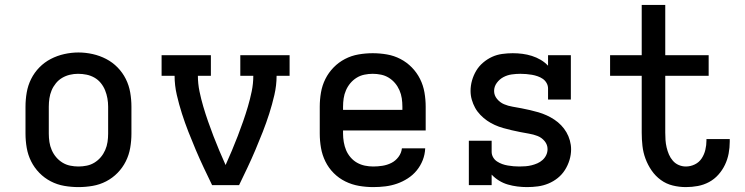

<svg xmlns="http://www.w3.org/2000/svg" viewBox="-20 -755 3040 783"><path d="M300 8Q271 8 242 3Q213 -2 187 -15.5Q161 -29 140.5 -50Q120 -71 107 -97Q94 -123 89 -152Q84 -181 84 -210V-320Q84 -349 89 -378Q94 -407 107 -433Q120 -459 140.5 -480Q161 -501 187 -514.5Q213 -528 242 -534.5Q271 -541 300 -541Q329 -541 358 -534.5Q387 -528 413 -514.5Q439 -501 459.5 -480Q480 -459 493 -433Q506 -407 511 -378Q516 -349 516 -320V-210Q516 -181 511 -152Q506 -123 493 -97Q480 -71 459.5 -50Q439 -29 413 -15.5Q387 -2 358 3Q329 8 300 8ZM300 -76Q317 -76 334 -79.5Q351 -83 365.5 -92Q380 -101 391 -114Q402 -127 409 -143Q416 -159 418.5 -176Q421 -193 421 -210V-320Q421 -337 418 -354Q415 -371 408.5 -387Q402 -403 391 -416.5Q380 -430 365 -438.5Q350 -447 333 -450.5Q316 -454 298 -454Q281 -454 264.5 -450Q248 -446 233.5 -437.5Q219 -429 208 -415.5Q197 -402 190.5 -386.5Q184 -371 181.5 -354Q179 -337 179 -320V-210Q179 -193 181.5 -176Q184 -159 191 -143Q198 -127 209 -114Q220 -101 234.5 -92Q249 -83 266 -79.5Q283 -76 300 -76Z M845 0Q828 -35 811 -71Q794 -107 778.5 -143.5Q763 -180 748.5 -217Q734 -254 722 -291.5Q710 -329 701 -368Q692 -407 692 -446H639V-530H840V-446H787Q787 -414 793.5 -382.5Q800 -351 809 -320.5Q818 -290 828.5 -260Q839 -230 850.5 -200Q862 -170 874.5 -140.5Q887 -111 900 -82Q913 -111 925.5 -140.5Q938 -170 949.5 -200Q961 -230 971.5 -260Q982 -290 991 -320.5Q1000 -351 1006.5 -382.5Q1013 -414 1013 -446H960V-530H1161V-446H1108Q1108 -407 1099 -368Q1090 -329 1078 -291.5Q1066 -254 1051.5 -217Q1037 -180 1021.5 -143.5Q1006 -107 989 -71Q972 -35 955 0Z M1502 8Q1473 8 1444 3Q1415 -2 1388.5 -15Q1362 -28 1341 -49Q1320 -70 1307 -96.5Q1294 -123 1289 -152Q1284 -181 1284 -210V-320Q1284 -349 1289 -378Q1294 -407 1307 -433Q1320 -459 1340.5 -480Q1361 -501 1387 -514.5Q1413 -528 1442 -533Q1471 -538 1500 -538Q1529 -538 1558 -533Q1587 -528 1613 -514.5Q1639 -501 1659.5 -480Q1680 -459 1693 -433Q1706 -407 1711 -378Q1716 -349 1716 -320V-223H1379V-210Q1379 -193 1382 -175.5Q1385 -158 1391.5 -142.5Q1398 -127 1409.5 -113.5Q1421 -100 1436 -91.5Q1451 -83 1468 -79.5Q1485 -76 1502 -76Q1521 -76 1540 -79Q1559 -82 1576 -90.5Q1593 -99 1605 -115Q1617 -131 1619 -150H1714Q1713 -125 1704 -102Q1695 -79 1679.5 -60Q1664 -41 1643 -27.5Q1622 -14 1599 -6Q1576 2 1551.5 5Q1527 8 1502 8ZM1621 -307V-320Q1621 -337 1618.5 -354Q1616 -371 1609 -387Q1602 -403 1591 -416Q1580 -429 1565.5 -438Q1551 -447 1534 -450.5Q1517 -454 1500 -454Q1483 -454 1466 -450.5Q1449 -447 1434.5 -438Q1420 -429 1409 -416Q1398 -403 1391 -387Q1384 -371 1381.5 -354Q1379 -337 1379 -320V-307Z M2129 8Q2110 8 2090 5.5Q2070 3 2051 -2.5Q2032 -8 2015 -18.5Q1998 -29 1985 -43V0H1892V-181H1985V-136Q1985 -124 1991 -113.5Q1997 -103 2007 -96.5Q2017 -90 2028 -86Q2039 -82 2051 -80Q2063 -78 2074.5 -77Q2086 -76 2098 -76Q2111 -76 2123.5 -77Q2136 -78 2148 -81Q2160 -84 2171.5 -89Q2183 -94 2192.5 -102.5Q2202 -111 2207.5 -122.5Q2213 -134 2213 -147Q2213 -165 2201 -179.5Q2189 -194 2172 -200.5Q2155 -207 2137 -210Q2119 -213 2101.5 -216.5Q2084 -220 2066.5 -224Q2049 -228 2031.5 -233Q2014 -238 1997.5 -245.5Q1981 -253 1966.5 -263Q1952 -273 1939 -286.5Q1926 -300 1917.5 -315.5Q1909 -331 1904 -348.5Q1899 -366 1899 -384Q1899 -406 1905 -427Q1911 -448 1922 -466.5Q1933 -485 1950 -499.5Q1967 -514 1986.5 -523Q2006 -532 2028 -535Q2050 -538 2071 -538Q2091 -538 2110.5 -535.5Q2130 -533 2149 -527Q2168 -521 2185 -511Q2202 -501 2215 -487V-530H2308V-349H2215V-394Q2215 -406 2209 -416.5Q2203 -427 2193.5 -433.5Q2184 -440 2172.5 -444Q2161 -448 2149.5 -450Q2138 -452 2126 -453Q2114 -454 2102 -454Q2085 -454 2067 -451.5Q2049 -449 2033 -440.5Q2017 -432 2006 -417Q1995 -402 1995 -384Q1995 -366 2007 -351.5Q2019 -337 2035.5 -330Q2052 -323 2070 -320Q2088 -317 2106 -313.5Q2124 -310 2141.5 -306Q2159 -302 2176 -297Q2193 -292 2209.5 -284.5Q2226 -277 2241 -267Q2256 -257 2268.5 -244Q2281 -231 2290 -215.5Q2299 -200 2304 -182Q2309 -164 2309 -146Q2309 -124 2302.5 -102.5Q2296 -81 2284 -62Q2272 -43 2254.5 -29Q2237 -15 2216.5 -6.5Q2196 2 2174 5Q2152 8 2129 8Z M2777 8Q2750 8 2723.5 1.5Q2697 -5 2675 -21Q2653 -37 2637.5 -59.5Q2622 -82 2612.5 -107.5Q2603 -133 2600 -160Q2597 -187 2597 -214V-446H2468V-530H2597V-735H2693V-530H2870V-446H2693V-214Q2693 -199 2694 -184Q2695 -169 2698.5 -154Q2702 -139 2708 -125Q2714 -111 2724 -99.5Q2734 -88 2748 -82Q2762 -76 2777 -76Q2796 -76 2813.5 -84.5Q2831 -93 2841.5 -109Q2852 -125 2856.5 -144Q2861 -163 2861 -182Q2861 -183 2861 -184.5Q2861 -186 2861 -188H2956Q2956 -185 2956 -182.5Q2956 -180 2956 -177Q2956 -153 2951.5 -129Q2947 -105 2936.5 -83Q2926 -61 2909.5 -42.5Q2893 -24 2871.5 -12.5Q2850 -1 2826 3.5Q2802 8 2777 8Z"/></svg>

Font: Iosevka Curly Slab MdEx
Style: Regular
Weight: 500
Width: 7
Monospace: yes
Designer: Belleve Invis
Foundry: Belleve Invis
Version: Version 11.1.0; ttfautohint (v1.8.3)